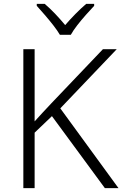

<svg xmlns="http://www.w3.org/2000/svg" viewBox="-20 -967 629 987"><path d="M589 0H519L247 -370L158 -285V0H100V-714H158V-343Q179 -366 200.5 -389.5Q222 -413 245 -437L509 -714H580L290 -410ZM288 -788Q275 -810 254 -837Q233 -864 210 -890.5Q187 -917 169 -937V-947H210Q237 -924 264.5 -895Q292 -866 315 -838Q339 -866 367.5 -895Q396 -924 423 -947H464V-937Q445 -917 421.5 -890.5Q398 -864 377 -837Q356 -810 344 -788Z"/></svg>

Font: RS Noto Sans Light
Style: Regular
Weight: 300
Designer: Monotype Design Team
Foundry: Monotype Imaging Inc.
Version: Version 3.10